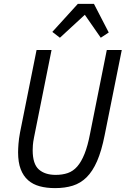

<svg xmlns="http://www.w3.org/2000/svg" viewBox="-20 -955 646 987"><path d="M245 -698 155 -249Q150 -224 149 -208.5Q148 -193 148 -183Q148 -112 179.5 -84Q211 -56 266 -56Q301 -56 328.5 -65.5Q356 -75 377 -99Q398 -123 414.5 -164Q431 -205 443 -268L529 -698H606L518 -260Q502 -179 479 -126.5Q456 -74 425 -43.5Q394 -13 354 -0.5Q314 12 263 12Q219 12 184 2.5Q149 -7 124.5 -28.5Q100 -50 86.5 -85Q73 -120 73 -172Q73 -189 75 -215.5Q77 -242 83 -274L168 -698ZM463 -935 539 -788 498 -761 416 -879 288 -761 249 -791 380 -935Z"/></svg>

Font: IBM Plex Sans Condensed
Style: Italic
Weight: 400
Width: 3
Italic angle: -11°
Designer: Mike Abbink, Paul van der Laan, Pieter van Rosmalen
Foundry: Bold Monday
Version: Version 1.3